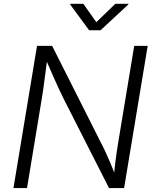

<svg xmlns="http://www.w3.org/2000/svg" viewBox="-20 -962 794 982"><path d="M48.8 0 169.4 -727.5H246.6L496.1 -232.4Q505.9 -214.4 518.3 -187.7Q530.8 -161.1 544.4 -128.7Q558.1 -96.2 571.3 -60.1L562 -59.1Q565.4 -94.2 569.3 -127.7Q573.2 -161.1 577.9 -190.9Q582.5 -220.7 586.4 -244.1L666.5 -727.5H735.4L614.7 0H537.6L303.7 -460.4Q291.5 -485.8 278.1 -514.2Q264.6 -542.5 248.8 -579.1Q232.9 -615.7 211.4 -665.5L222.7 -667.5Q216.3 -619.6 211.2 -580.8Q206.1 -542 202.1 -512.2Q198.2 -482.4 194.3 -460.9L118.2 0ZM406.2 -942.4 472.7 -848.6 569.8 -942.4H637.2L636.2 -939L494.1 -807.1H436L338.9 -939L339.8 -942.4Z"/></svg>

Font: Inter 16pt Light
Style: Italic
Weight: 300
Italic angle: -9.3988°
Version: Version 4.001;git-66647c0bb